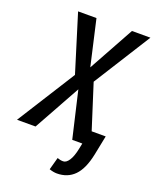

<svg xmlns="http://www.w3.org/2000/svg" viewBox="-177 -805 896 1112"><g transform="rotate(20 271.5 -249.0)"><path d="M322.8 134.8Q341.8 134.8 358.4 109.4Q375 84 384.8 36.1L392.1 0H330.1L263.2 -287.1L104 0H-10.3L216.3 -358.9L107.4 -710.9H220.7L284.7 -430.2L439.5 -710.9H553.2L331.5 -358.9L418.9 -85H505.4L481 36.1Q461.9 128.4 419.9 170.9Q377.9 213.4 312.5 213.4Q291 213.4 265.6 204.6L286.6 127.9Q304.2 134.8 322.8 134.8Z"/></g></svg>

Font: RobotoCondensed-Italic
Style: Italic
Weight: 400
Designer: Google
Version: Version 1.200311; 2013